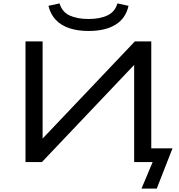

<svg xmlns="http://www.w3.org/2000/svg" viewBox="-20 -947 1046 1122"><path d="M807 155 872 0H764V-580L770 -574L225 0H129V-705H229V-125L223 -131L768 -705H864V-80H988L896 155ZM497 -766Q433 -766 384.5 -782.5Q336 -799 305.5 -831.5Q275 -864 263 -913L328 -927Q343 -877 387 -856.5Q431 -836 497 -836Q565 -836 609 -857.5Q653 -879 666 -927L731 -913Q715 -840 655.5 -803Q596 -766 497 -766Z"/></svg>

Font: Nunito Sans 7pt Expanded
Style: Regular
Weight: 400
Width: 7
Designer: Vernon Adams
Foundry: Vernon Adams
Version: Version 3.101;gftools[0.9.27]